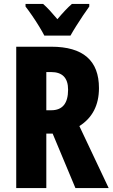

<svg xmlns="http://www.w3.org/2000/svg" viewBox="-20 -950 569 970"><path d="M239 -714Q480 -714 480 -505Q480 -376 381 -313L529 0H361L246 -275H214V0H62V-714ZM238 -586H214V-393H239Q324 -393 324 -497Q324 -586 238 -586ZM204 -770Q195 -788 178 -816Q161 -844 142 -871.5Q123 -899 109 -917V-930H198Q214 -916 232 -896.5Q250 -877 270 -853Q291 -878 308.5 -896.5Q326 -915 343 -930H431V-917Q417 -898 399 -871Q381 -844 364 -817Q347 -790 336 -770Z"/></svg>

Font: Noto Sans Lao ExtraCondensed ExtraBold
Style: Regular
Weight: 800
Width: 2
Designer: Monotype Design Team
Foundry: Monotype Imaging Inc.
Version: Version 2.003; ttfautohint (v1.8.4.7-5d5b)